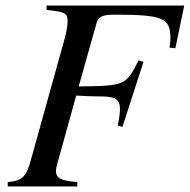

<svg xmlns="http://www.w3.org/2000/svg" viewBox="-20 -673 685 693"><path d="M645 -653H148V-637C214 -631 224 -625 224 -597C224 -581 221 -561 214 -536L91 -94C76 -42 66 -20 8 -16V0H259V-16C200 -20 182 -31 182 -55C182 -70 189 -90 196 -115L255 -328C292 -326 316 -325 338 -325C385 -325 413 -321 413 -281C413 -265 411 -251 405 -220L422 -215L498 -450L480 -455C435 -365 432 -363 264 -361L328 -588C335 -614 350 -620 396 -620C572 -620 595 -607 595 -534C595 -528 595 -523 592 -501L613 -499Z"/></svg>

Font: XITS
Style: Italic
Weight: 400
Italic angle: -16.33°
Designer: MicroPress Inc., with final additions and corrections provided by Coen Hoffman, Elsevier (retired)
Version: Version 1.107